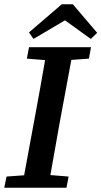

<svg xmlns="http://www.w3.org/2000/svg" viewBox="-25 -887 479 907"><path d="M102 -610 112 -664H405L395 -610L312 -604L257 -308Q246 -246 235 -184Q224 -122 213 -60L299 -53L289 0H-5L6 -53L89 -59L144 -357Q155 -419 166.5 -480.5Q178 -542 188 -603ZM319 -867 434 -732 404 -703 282 -791 133 -703 112 -734 267 -867Z"/></svg>

Font: Source Serif 4 SmText Semibold
Style: Italic
Weight: 600
Italic angle: -12°
Designer: Frank Grießhammer
Foundry: Adobe
Version: Version 4.005;hotconv 1.1.0;makeotfexe 2.6.0